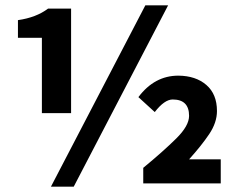

<svg xmlns="http://www.w3.org/2000/svg" viewBox="-20 -684 886 716"><path d="M245.1 -651.9V-262.2H136.2V-543H46.9V-608.9Q115.2 -618.7 159.2 -651.9ZM169.9 12.2 522 -664.1H606.9L254.9 12.2ZM685.1 -252Q685.1 -313 624 -313Q593.3 -313 557.1 -266.1L496.1 -321.8Q556.2 -401.9 645 -401.9Q710 -401.4 749.5 -367.2Q789.1 -333 789.1 -270Q789.1 -227.1 760.3 -184.1Q731.4 -141.1 685.1 -89.8H803.2V0H514.2V-58.1Q589.4 -120.1 637.2 -167.5Q685.1 -214.8 685.1 -252Z"/></svg>

Font: SourceSansPro-Bold
Style: Bold
Weight: 700
Designer: Paul D. Hunt
Foundry: Adobe Systems Incorporated
Version: Version 1.050;PS Version 1.000;hotconv 1.0.70;makeotf.lib2.5